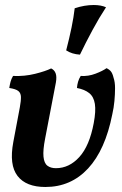

<svg xmlns="http://www.w3.org/2000/svg" viewBox="-20 -741 488 766"><path d="M161 5Q84 5 50 -39Q16 -83 33 -174L59 -312Q64 -339 63.5 -354.5Q63 -370 53 -378Q43 -386 17 -390Q19 -403 22 -414.5Q25 -426 32 -438Q78 -436 120 -446.5Q162 -457 184 -468Q197 -462 202 -448.5Q207 -435 203 -412L160 -188Q151 -142 153.5 -116Q156 -90 169 -80Q182 -70 203 -70Q256 -70 296.5 -114.5Q337 -159 354 -250Q363 -298 358.5 -326.5Q354 -355 336 -369.5Q318 -384 287 -390Q288 -403 291.5 -415Q295 -427 302 -438Q332 -436 361 -447Q390 -458 405 -469Q416 -464 422.5 -456Q429 -448 433 -431Q439 -414 439 -389.5Q439 -365 436.5 -338Q434 -311 428 -285Q400 -143 331.5 -69Q263 5 161 5ZM299 -523Q267 -525 244 -540Q257 -590 265.5 -631.5Q274 -673 278 -708Q317 -721 354 -721Q383 -721 403 -712Q376 -671 349 -621Q322 -571 299 -523Z"/></svg>

Font: Vollkorn SemiBold
Style: Italic
Weight: 600
Italic angle: -11°
Designer: Friedrich Althausen
Foundry: Friedrich Althausen
Version: Version 5.000